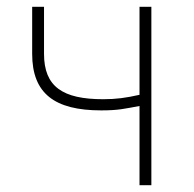

<svg xmlns="http://www.w3.org/2000/svg" viewBox="-20 -547 572 567"><path d="M392 0H427V-527H392V-267C352 -258 323 -254 285 -254C165 -254 110 -291 110 -388V-527H75V-388C75 -271 141 -221 279 -221C330 -221 348 -226 392 -234Z"/></svg>

Font: Source Han Sans JP ExtraLight
Style: Regular
Weight: 250
Designer: Ryoko NISHIZUKA 西塚涼子 (kana, bopomofo & ideographs); Paul D. Hunt (Latin, Greek & Cyrillic); Sandoll Communications 산돌커뮤니
Foundry: Adobe
Version: Version 2.001;hotconv 1.0.107;makeotfexe 2.5.65593